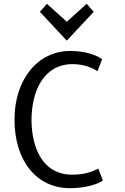

<svg xmlns="http://www.w3.org/2000/svg" viewBox="-20 -972 654 1006"><path d="M226 -952 189 -910 330 -759 471 -910 434 -952 330 -858ZM361 -636C419 -636 463 -617 491 -599L515 -662C489 -681 432 -705 348 -705C180 -705 56 -559 56 -345C56 -129 172 14 346 14C429 14 492 -7 519 -26L495 -89C466 -73 424 -57 362 -57H354C329 -57 307 -61 286 -69C192 -103 147 -210 145 -340C145 -499 211 -636 361 -636Z"/></svg>

Font: Repo
Style: Regular
Weight: 400
Designer: Stefan Peev
Foundry: Context Ltd
Version: Version 0.000